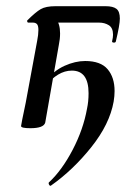

<svg xmlns="http://www.w3.org/2000/svg" viewBox="-20 -406 446 620"><path d="M143 194Q140 194 138 189.5Q136 185 138 183Q180 144 214.5 78Q249 12 261 -55Q266 -78 266 -105Q266 -178 212 -178Q189 -178 167.5 -165Q146 -152 132 -132L125 -143Q154 -178 188.5 -193.5Q223 -209 255 -209Q305 -209 327.5 -182.5Q350 -156 350 -112Q350 -96 347 -78Q334 -5 275 69Q216 143 145 193ZM78 8Q48 8 48 1L52 -21Q62 -68 63 -74L100 -274Q104 -294 104 -309Q104 -323 99.5 -328Q95 -333 86 -333H71Q69 -333 68 -336Q67 -339 68 -340Q95 -367 111.5 -376.5Q128 -386 159 -386H321Q345 -386 356 -377.5Q367 -369 367 -346Q367 -326 354 -272Q353 -268 347 -268.5Q341 -269 342 -273Q345 -285 345 -294Q345 -316 331.5 -324.5Q318 -333 300 -333H112L119 -361Q174 -361 174 -298Q174 -280 170 -261L126 -10Q121 8 78 8Z"/></svg>

Font: Cormorant Infant SemiBold
Style: Italic
Weight: 600
Italic angle: -10°
Designer: Christian Thalmann (Catharsis Fonts)
Foundry: Catharsis Fonts
Version: Version 4.000